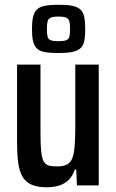

<svg xmlns="http://www.w3.org/2000/svg" viewBox="-20 -783 492 811"><path d="M177 8Q137 8 112 -3.5Q87 -15 74 -38.5Q61 -62 56.5 -98.5Q52 -135 52 -183V-510H151V-221Q151 -172 154 -143.5Q157 -115 164.5 -101.5Q172 -88 185.5 -84Q199 -80 221 -80Q246 -80 261.5 -87.5Q277 -95 284.5 -112.5Q292 -130 295 -162.5Q298 -195 298 -245V-510H397V0H305L302 -67H296Q287 -40 270.5 -23.5Q254 -7 230.5 0.5Q207 8 177 8ZM227 -559Q192 -559 169.5 -563Q147 -567 135.5 -578.5Q124 -590 119.5 -610Q115 -630 115 -660Q115 -691 119.5 -711Q124 -731 135.5 -742.5Q147 -754 169.5 -758.5Q192 -763 227 -763Q263 -763 285.5 -758.5Q308 -754 320 -742.5Q332 -731 336 -711Q340 -691 340 -660Q340 -630 336 -610Q332 -590 319.5 -579Q307 -568 285 -563.5Q263 -559 227 -559ZM227 -609Q249 -609 259.5 -613Q270 -617 273 -628Q276 -639 276 -660Q276 -682 273 -693Q270 -704 259.5 -708.5Q249 -713 227 -713Q205 -713 194.5 -708.5Q184 -704 181 -693Q178 -682 178 -660Q178 -639 181 -628Q184 -617 194.5 -613Q205 -609 227 -609Z"/></svg>

Font: Saira Condensed SemiBold
Style: Regular
Weight: 600
Width: 3
Designer: Hector Gatti with collaboration of the Omnibus-Type team
Foundry: Omnibus-Type
Version: Version 1.100